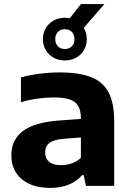

<svg xmlns="http://www.w3.org/2000/svg" viewBox="-20 -910 639 940"><path d="M539 -317.5V0H401L389.5 -52.5H382Q355 -21 315 -5.5Q275 10 226.5 10Q166 10 123 -10Q80 -30 57.8 -66Q35.5 -102 35.5 -149Q35.5 -227 93.8 -269.8Q152 -312.5 276.5 -320.5L376 -328V-330Q376 -369 362.8 -391.5Q349.5 -414 320.2 -423.5Q291 -433 241 -433Q205.5 -433 162.5 -427Q119.5 -421 82.5 -409.5V-531Q124.5 -543 174.5 -549.2Q224.5 -555.5 269.5 -555.5Q366 -555.5 424.5 -533Q483 -510.5 511 -458.8Q539 -407 539 -317.5ZM376 -137V-237L292 -230.5Q243.5 -226.5 222.2 -210Q201 -193.5 201 -163.5Q201 -134 220.8 -117.8Q240.5 -101.5 279 -101.5Q305.5 -101.5 330.8 -110Q356 -118.5 376 -137ZM390 -773.5Q405 -749 405 -718.5Q405 -688.5 391 -664.8Q377 -641 352.5 -627.5Q328 -614 297.5 -614Q267 -614 242.5 -627.5Q218 -641 204 -664.8Q190 -688.5 190 -718.5Q190 -748.5 204 -772.2Q218 -796 242.5 -809.5Q267 -823 297.5 -823Q309 -823 321.5 -820.5L376 -890H491ZM344.5 -718.5Q344.5 -740.5 331.5 -753.8Q318.5 -767 297.5 -767Q276.5 -767 263.5 -753.8Q250.5 -740.5 250.5 -718.5Q250.5 -696.5 263.5 -683.2Q276.5 -670 297.5 -670Q318.5 -670 331.5 -683.2Q344.5 -696.5 344.5 -718.5Z"/></svg>

Font: Encode Sans Semi Expanded
Style: Bold
Weight: 700
Width: 6
Designer: Multiple Designers
Foundry: Impallari Type
Version: Version 2.000